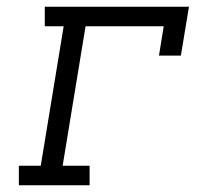

<svg xmlns="http://www.w3.org/2000/svg" viewBox="-20 -550 640 570"><path d="M36 0V-58H101L169 -472H113V-530H541L517 -385H452L466 -472H234L166 -58H246V0Z"/></svg>

Font: Iosevka Slab LtExObl
Style: Regular
Weight: 300
Width: 7
Italic angle: -9°
Monospace: yes
Designer: Belleve Invis
Foundry: Belleve Invis
Version: Version 11.1.0; ttfautohint (v1.8.3)